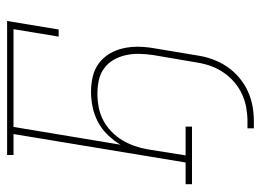

<svg xmlns="http://www.w3.org/2000/svg" viewBox="-117 -443 734 540"><g transform="rotate(-90 250.0 -173.0)"><path d="M159 174V156H180Q198 156 217.5 152.5Q237 149 255.5 140.5Q274 132 289.5 118.5Q305 105 316.5 88Q328 71 334.5 52.5Q341 34 344 15L365 -108Q368 -128 368.5 -147.5Q369 -167 365 -185.5Q361 -204 352 -220Q343 -236 328 -247Q313 -258 294.5 -262Q276 -266 256 -266Q238 -266 219 -262.5Q200 -259 182.5 -250Q165 -241 150.5 -227Q136 -213 126 -196.5Q116 -180 109.5 -161.5Q103 -143 100 -125L83 -18H164V0H2V-18H63L143 -502H84V-520H461L437 -375H417L438 -502H163L113 -201Q124 -220 140.5 -237Q157 -254 177 -264.5Q197 -275 219 -279.5Q241 -284 262 -284Q284 -284 305 -279Q326 -274 342.5 -261.5Q359 -249 369.5 -231Q380 -213 384.5 -192Q389 -171 388.5 -149Q388 -127 384 -105L364 15Q361 36 353.5 57Q346 78 333.5 97Q321 116 303 131.5Q285 147 264.5 156.5Q244 166 222.5 170Q201 174 179 174Z"/></g></svg>

Font: Iosevka Curly Slab Thin
Style: Italic
Weight: 100
Italic angle: -9°
Monospace: yes
Designer: Belleve Invis
Foundry: Belleve Invis
Version: Version 22.1.2; ttfautohint (v1.8.4)